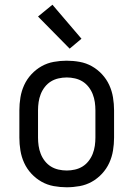

<svg xmlns="http://www.w3.org/2000/svg" viewBox="-20 -785 565 813"><path d="M262 8Q235 8 207.5 3Q180 -2 156 -15.5Q132 -29 113 -49.5Q94 -70 82.5 -95Q71 -120 66.5 -147.5Q62 -175 62 -202V-318Q62 -345 66.5 -372.5Q71 -400 82.5 -425Q94 -450 113 -470.5Q132 -491 156 -504.5Q180 -518 207.5 -523Q235 -528 262 -528Q290 -528 317.5 -523Q345 -518 369 -504.5Q393 -491 412 -470.5Q431 -450 442.5 -425Q454 -400 458.5 -372.5Q463 -345 463 -318V-202Q463 -175 458.5 -147.5Q454 -120 442.5 -95Q431 -70 412 -49.5Q393 -29 369 -15.5Q345 -2 317.5 3Q290 8 262 8ZM263 -63Q280 -63 297.5 -67Q315 -71 329.5 -80Q344 -89 355 -103Q366 -117 372.5 -133.5Q379 -150 381.5 -167.5Q384 -185 384 -202V-318Q384 -335 381.5 -352.5Q379 -370 372.5 -386.5Q366 -403 355 -417Q344 -431 329.5 -440Q315 -449 297.5 -453Q280 -457 263 -457Q245 -457 227.5 -453Q210 -449 195.5 -440Q181 -431 170 -417Q159 -403 152.5 -386.5Q146 -370 143.5 -352.5Q141 -335 141 -318V-202Q141 -185 143.5 -167.5Q146 -150 152.5 -133.5Q159 -117 170 -103Q181 -89 195.5 -80Q210 -71 227.5 -67Q245 -63 263 -63ZM275 -579 141 -715 202 -765 325 -621Z"/></svg>

Font: Iosevka Pride
Style: Regular
Weight: 400
Monospace: yes
Designer: Belleve Invis
Foundry: Belleve Invis
Version: Version 30.3.1; ttfautohint (v1.8.4)